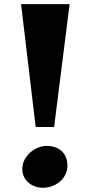

<svg xmlns="http://www.w3.org/2000/svg" viewBox="-20 -889 437 925"><path d="M151.9 -277.3H240.7L315.4 -869.1H81.5ZM87.4 -75.2C87.4 -17.1 137.2 15.6 186.5 15.6C244.1 15.6 304.7 -24.9 304.7 -91.3C304.7 -143.6 272.5 -186 203.6 -186C150.4 -186 87.4 -138.2 87.4 -75.2Z"/></svg>

Font: Merriweather
Style: Heavy
Weight: 900
Designer: Eben Sorkin ( eben@eyebytes.com )
Foundry: Sorkin Type Co.
Version: Version 1.003